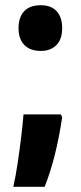

<svg xmlns="http://www.w3.org/2000/svg" viewBox="-20 -577 309 735"><path d="M51 -469Q51 -511 72.5 -534Q94 -557 136 -557Q176 -557 197 -534Q218 -511 218 -469Q218 -427 196 -404.5Q174 -382 136 -382Q96 -382 73.5 -404.5Q51 -427 51 -469ZM218 -128Q195 27 151 138H31Q40 98 47.5 48Q55 -2 61 -51.5Q67 -101 70 -139H213Z"/></svg>

Font: Noto Sans Lao ExtraCondensed ExtraBold
Style: Regular
Weight: 800
Width: 2
Designer: Monotype Design Team
Foundry: Monotype Imaging Inc.
Version: Version 2.003; ttfautohint (v1.8.4.7-5d5b)